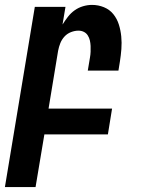

<svg xmlns="http://www.w3.org/2000/svg" viewBox="-54 -548 574 783"><path d="M-34 215 88 -520H213L201 -448Q211 -464 223 -479.5Q235 -495 250.5 -506Q266 -517 284.5 -522.5Q303 -528 321 -528Q347 -528 370 -518.5Q393 -509 408 -490.5Q423 -472 430.5 -448.5Q438 -425 440.5 -399.5Q443 -374 441 -348Q439 -322 435 -297L429 -260H304L313 -314Q315 -325 315.5 -337Q316 -349 315.5 -360.5Q315 -372 312.5 -383Q310 -394 304 -403.5Q298 -413 288 -418Q278 -423 266 -423Q251 -423 235.5 -417Q220 -411 209 -399Q198 -387 192 -372Q186 -357 183 -341L144 -105H403L386 0H127L91 215Z"/></svg>

Font: Iosevka Extrabold Oblique
Style: Regular
Weight: 800
Italic angle: -9°
Monospace: yes
Designer: Belleve Invis
Foundry: Belleve Invis
Version: Version 32.5.0; ttfautohint (v1.8.4)